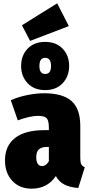

<svg xmlns="http://www.w3.org/2000/svg" viewBox="-20 -1115 540 1155"><path d="M394 -958 161 -869 112 -963 324 -1095ZM107 -718Q107 -781 146 -822Q185 -863 252 -863Q318 -863 357 -822Q396 -781 396 -718Q396 -656 357 -614.5Q318 -573 252 -573Q185 -573 146 -614.5Q107 -656 107 -718ZM217 -718Q217 -670 252 -670Q287 -670 287 -718Q287 -767 252 -767Q217 -767 217 -718ZM490 -109 451 16Q401 12 368 -4.5Q335 -21 316 -56Q265 20 170 20Q98 20 54 -27Q10 -74 10 -150Q10 -238 70.5 -285Q131 -332 246 -332H274V-346Q274 -389 261 -403.5Q248 -418 209 -418Q162 -418 87 -391L45 -512Q89 -532 143.5 -543Q198 -554 245 -554Q358 -554 410.5 -507Q463 -460 463 -358V-165Q463 -139 468.5 -127.5Q474 -116 490 -109ZM274 -145V-231H263Q229 -231 213.5 -216Q198 -201 198 -169Q198 -144 207 -130Q216 -116 232 -116Q257 -116 274 -145Z"/></svg>

Font: Fira Sans Condensed Black
Style: Regular
Weight: 900
Width: 3
Designer: Carrois Corporate & Edenspiekermann AG
Foundry: Carrois Corporate GbR & Edenspiekermann AG
Version: Version 4.203